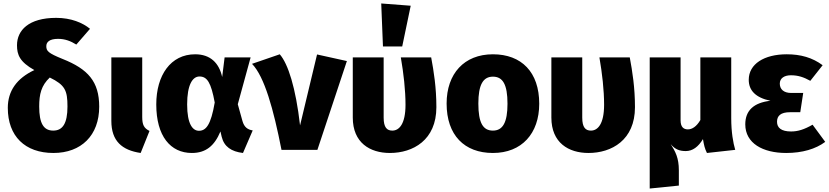

<svg xmlns="http://www.w3.org/2000/svg" viewBox="-20 -864 4778 1107"><path d="M341 -524C257 -558 247 -570 247 -598C247 -622 266 -640 315 -640C355 -640 388 -627 420 -607L499 -698C456 -733 390 -761 304 -761C145 -761 78 -689 78 -603C78 -548 94 -507 178 -460C76 -412 25 -339 25 -242C25 -79 124 18 288 18C448 18 552 -83 552 -249C552 -394 487 -466 341 -524ZM287 -111C231 -111 206 -153 206 -250C206 -321 218 -371 267 -417C355 -374 369 -343 369 -250C369 -152 341 -111 287 -111Z M800 -533H622V-167C622 -51 683 2 791 18L842 -109C810 -125 800 -144 800 -190Z M1105 -551C964 -551 881 -430 881 -262C881 -79 963 18 1086 18C1166 18 1216 -22 1251 -106L1258 -76C1272 -18 1314 10 1381 18L1437 -112C1407 -117 1388 -131 1378 -166L1351 -263L1425 -533H1275L1261 -420C1243 -501 1193 -551 1105 -551ZM1130 -423C1175 -423 1197 -387 1218 -273C1196 -144 1168 -110 1127 -110C1091 -110 1059 -148 1059 -262C1059 -375 1090 -423 1130 -423Z M1593 -551 1433 -496C1505 -422 1557 -234 1603 0H1810L1980 -512L1808 -550L1710 -141C1685 -359 1641 -496 1593 -551Z M2178 -844 2188 -596H2299L2348 -831ZM2466 -533H2291C2307 -441 2318 -344 2318 -260C2318 -148 2281 -111 2242 -111C2211 -111 2192 -129 2192 -186V-533H2014V-186C2014 -41 2113 18 2228 18C2361 18 2496 -56 2496 -246C2496 -359 2481 -453 2466 -533Z M2822 -551C2656 -551 2555 -439 2555 -267C2555 -85 2657 18 2822 18C2988 18 3089 -94 3089 -266C3089 -448 2987 -551 2822 -551ZM2822 -422C2879 -422 2906 -377 2906 -266C2906 -158 2879 -111 2822 -111C2765 -111 2738 -155 2738 -267C2738 -375 2765 -422 2822 -422Z M3611 -533H3436C3452 -441 3463 -344 3463 -260C3463 -148 3426 -111 3387 -111C3356 -111 3337 -129 3337 -186V-533H3159V-186C3159 -41 3258 18 3373 18C3506 18 3641 -56 3641 -246C3641 -359 3626 -453 3611 -533Z M4219 0C4207 -41 4196 -102 4196 -183V-533H4018V-172C3996 -134 3970 -118 3946 -118C3923 -118 3904 -130 3904 -170V-533H3726V223L3894 206V118C3894 46 3874 10 3847 -33C3873 -1 3901 7 3934 7C3973 7 4006 -17 4033 -62C4039 -27 4043 -8 4056 18Z M4516 -551C4386 -551 4297 -495 4297 -404C4297 -343 4336 -301 4422 -283C4326 -272 4277 -227 4277 -147C4277 -38 4378 18 4513 18C4606 18 4683 -5 4738 -46L4665 -145C4616 -117 4580 -106 4541 -106C4485 -106 4460 -127 4460 -162C4460 -196 4481 -217 4535 -217H4594L4611 -328H4542C4498 -328 4476 -350 4476 -382C4476 -413 4502 -430 4540 -430C4582 -430 4614 -419 4652 -398L4723 -488C4664 -532 4596 -551 4516 -551Z"/></svg>

Font: Fira Sans ExtraBold
Style: Regular
Weight: 800
Designer: bBox Type GmbH & Carrois Corporate GbR & Edenspiekermann AG
Foundry: bBox Type GmbH & Carrois Corporate GbR & Edenspiekermann AG
Version: Version 4.300;PS 004.300;hotconv 1.0.88;makeotf.lib2.5.64775